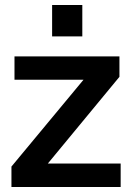

<svg xmlns="http://www.w3.org/2000/svg" viewBox="-20 -750 533 770"><path d="M189 -604V-730H310.1V-604ZM25.9 -82 314.9 -430.2H38.1V-523.9H459V-441.9L171.9 -94.2H463.9V0H25.9Z"/></svg>

Font: Rawline
Style: Bold
Weight: 700
Designer: Matt McInerney, Pablo Impallari, Rodrigo Fuenzalida
Foundry: Matt McInerney, Pablo Impallari, Rodrigo Fuenzalida
Version: Version 4.020;PS 004.020;hotconv 1.0.88;makeotf.lib2.5.64775